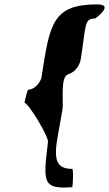

<svg xmlns="http://www.w3.org/2000/svg" viewBox="-20 -740 496 873"><path d="M91 -273C112 -268 202 -118 198 -94C177 86 170 122 309 111C311 100 315 28 308 28C194 28 240 -86 264 -242C270 -280 252 -394 292 -403C318 -412 342 -436 348 -475C372 -629 362 -656 413 -656C413 -656 503 -720 422 -720C216 -720 206 -629 168 -384C155 -351 129 -332 108 -332C104 -330 92 -278 91 -273Z"/></svg>

Font: Ampere
Style: SuExtIta
Weight: 400
Version: Version 1